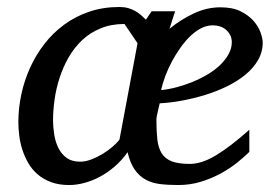

<svg xmlns="http://www.w3.org/2000/svg" viewBox="-20 -514 785 546"><path d="M727.1 -393.1Q727.1 -365.7 713.6 -342.8Q700.2 -319.8 677.5 -301.3Q654.8 -282.7 625.2 -268.3Q595.7 -253.9 563 -243.9Q530.3 -233.9 497.1 -227.8Q463.9 -221.7 434.1 -220.2Q433.1 -215.3 431.6 -209.2Q430.2 -203.1 428.7 -196.8Q427.2 -190.4 426 -184.3Q424.8 -178.2 424.8 -173.8Q424.8 -140.6 427.5 -116.9Q430.2 -93.3 439.9 -77.9Q449.7 -62.5 468.5 -55.2Q487.3 -47.9 520 -47.9Q553.7 -47.9 594.2 -72.3Q634.8 -96.7 689 -145V-82Q675.3 -68.4 655 -52Q634.8 -35.6 608.6 -21.2Q582.5 -6.8 551.8 2.7Q521 12.2 486.8 12.2Q457.5 12.2 434.3 9.3Q411.1 6.3 393.3 -3.7Q375.5 -13.7 362.8 -32Q350.1 -50.3 342.8 -81.1Q326.2 -57.6 305.9 -40.3Q285.6 -22.9 263.7 -11.2Q241.7 0.5 219.5 6.3Q197.3 12.2 176.8 12.2Q147.5 12.2 125.2 3.9Q103 -4.4 86.9 -18.3Q70.8 -32.2 60.3 -50.5Q49.8 -68.8 43.5 -88.6Q37.1 -108.4 34.7 -128.7Q32.2 -148.9 32.2 -167Q32.2 -205.6 40.5 -244.9Q48.8 -284.2 65.2 -320.6Q81.5 -356.9 106 -388.7Q130.4 -420.4 162.4 -443.8Q194.3 -467.3 233.6 -480.7Q272.9 -494.1 319.8 -494.1Q333.5 -494.1 344.5 -491Q355.5 -487.8 364.5 -482.7Q373.5 -477.5 380.9 -471.2Q388.2 -464.8 395 -458L411.1 -481.9H478Q476.6 -478 474.6 -471.7Q472.7 -465.3 470.2 -458L465.8 -443.8Q463.9 -437 461.9 -432.1Q494.1 -458.5 531 -475.8Q567.9 -493.2 606.9 -493.2Q641.6 -493.2 664.6 -481.7Q687.5 -470.2 701.4 -454.1Q715.3 -438 721.2 -420.9Q727.1 -403.8 727.1 -393.1ZM334 -445.8Q295.9 -445.8 265.9 -433.3Q235.8 -420.9 213.4 -399.7Q190.9 -378.4 175 -350.6Q159.2 -322.8 149.4 -292.5Q139.6 -262.2 135.3 -231.4Q130.9 -200.7 130.9 -172.9Q130.9 -151.9 134.3 -130.9Q137.7 -109.9 146.2 -92.8Q154.8 -75.7 169.7 -64.9Q184.6 -54.2 208 -54.2Q222.7 -54.2 239.5 -60.5Q256.3 -66.9 272 -76.4Q287.6 -85.9 300.3 -96.9Q313 -107.9 319.8 -117.2L371.1 -391.1ZM639.2 -394Q639.2 -413.6 624.5 -427.7Q609.9 -441.9 584 -441.9Q567.9 -441.9 551.8 -433.6Q535.6 -425.3 521 -411.1Q506.3 -397 493.2 -378.4Q480 -359.9 469 -339.4Q458 -318.8 450.2 -297.9Q442.4 -276.9 438 -257.8Q459 -259.8 482.2 -265.9Q505.4 -272 527.8 -281.2Q550.3 -290.5 570.6 -302.5Q590.8 -314.5 606 -329.1Q621.1 -343.8 630.1 -360.1Q639.2 -376.5 639.2 -394Z"/></svg>

Font: Charis SIL Eur
Style: Italic
Weight: 400
Italic angle: -11°
Foundry: SIL International
Version: Version 5.000